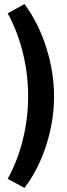

<svg xmlns="http://www.w3.org/2000/svg" viewBox="-20 -753 333 949"><path d="M101.1 175.8 18.1 130.9Q67.4 41 93.3 -64Q119.1 -168.9 119.1 -276.9Q119.1 -385.3 93.3 -491Q67.4 -596.7 18.1 -687L101.1 -732.9Q169.9 -640.1 208.5 -518.8Q247.1 -397.5 247.1 -275.9Q247.1 -155.3 208.7 -35.6Q170.4 84 101.1 175.8Z"/></svg>

Font: Fixel Text SemiBold
Style: Regular
Weight: 600
Width: 4
Designer: AlfaBravo + MacPaw
Foundry: Kyrylo Tkachov, Marchela Mozhyna, Serhii Makarenko, Maria Weinstein, Zakhar Kryvoshyya
Version: Version 1.211